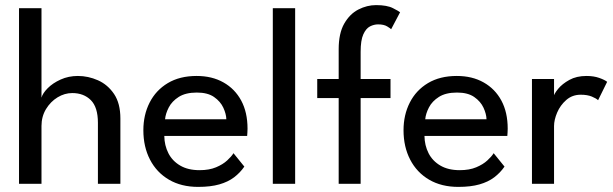

<svg xmlns="http://www.w3.org/2000/svg" viewBox="-20 -720 2402 752"><path d="M285 -422.5Q325.5 -422.5 363.8 -405.5Q402 -388.5 426.8 -351.8Q451.5 -315 451.5 -256V0H363.5V-239Q363.5 -300 335.8 -327.8Q308 -355.5 263 -355.5Q233 -355.5 205.5 -338.8Q178 -322 160.2 -292.8Q142.5 -263.5 142.5 -226.5V0H54.5V-688H142.5V-337.5Q147 -354.5 166.8 -374.5Q186.5 -394.5 217.5 -408.5Q248.5 -422.5 285 -422.5Z M623.5 -187.5Q624 -150.5 639.5 -120Q655 -89.5 685.8 -71.5Q716.5 -53.5 761.5 -53.5Q799.5 -53.5 826.2 -64.8Q853 -76 870 -91.8Q887 -107.5 894.5 -120L937 -67.5Q920.5 -43.5 896.8 -25.5Q873 -7.5 839 2.2Q805 12 756 12Q690 12 641.8 -16.2Q593.5 -44.5 567.5 -94.8Q541.5 -145 541.5 -210Q541.5 -270 566 -318.2Q590.5 -366.5 637.2 -394.5Q684 -422.5 750 -422.5Q810.5 -422.5 855.2 -397.2Q900 -372 924.8 -326Q949.5 -280 949.5 -216Q949.5 -212 949 -201.8Q948.5 -191.5 948 -187.5ZM866.5 -253Q866 -273.5 854.8 -298Q843.5 -322.5 818.5 -340Q793.5 -357.5 751 -357.5Q707 -357.5 680.2 -340.5Q653.5 -323.5 641 -299.2Q628.5 -275 626.5 -253Z M1136 0H1048.5V-688H1136Z M1222.5 -410.5H1306.5V-527Q1306.5 -589.5 1328.2 -627.5Q1350 -665.5 1383.8 -682.8Q1417.5 -700 1453 -700Q1496 -700 1519.2 -688Q1542.5 -676 1547 -672L1512 -605.5Q1509.5 -608.5 1496.5 -616.5Q1483.5 -624.5 1461 -624.5Q1444.5 -624.5 1429 -616.5Q1413.5 -608.5 1403 -585.5Q1392.5 -562.5 1392.5 -517V-410.5H1509.5V-336H1392.5V0H1306.5V-336H1222.5Z M1642.5 -187.5Q1643 -150.5 1658.5 -120Q1674 -89.5 1704.8 -71.5Q1735.5 -53.5 1780.5 -53.5Q1818.5 -53.5 1845.2 -64.8Q1872 -76 1889 -91.8Q1906 -107.5 1913.5 -120L1956 -67.5Q1939.5 -43.5 1915.8 -25.5Q1892 -7.5 1858 2.2Q1824 12 1775 12Q1709 12 1660.8 -16.2Q1612.5 -44.5 1586.5 -94.8Q1560.5 -145 1560.5 -210Q1560.5 -270 1585 -318.2Q1609.5 -366.5 1656.2 -394.5Q1703 -422.5 1769 -422.5Q1829.5 -422.5 1874.2 -397.2Q1919 -372 1943.8 -326Q1968.5 -280 1968.5 -216Q1968.5 -212 1968 -201.8Q1967.5 -191.5 1967 -187.5ZM1885.5 -253Q1885 -273.5 1873.8 -298Q1862.5 -322.5 1837.5 -340Q1812.5 -357.5 1770 -357.5Q1726 -357.5 1699.2 -340.5Q1672.5 -323.5 1660 -299.2Q1647.5 -275 1645.5 -253Z M2150 0H2063.5V-410.5H2150V-339.5H2147.5Q2150 -352.5 2166 -372Q2182 -391.5 2210 -407Q2238 -422.5 2277 -422.5Q2305.5 -422.5 2327.2 -414.8Q2349 -407 2358 -399.5L2322.5 -327.5Q2315.5 -334.5 2298 -341.8Q2280.5 -349 2254.5 -349Q2221.5 -349 2198 -328.5Q2174.5 -308 2162.2 -279.2Q2150 -250.5 2150 -226Z"/></svg>

Font: League Spartan Thin
Style: Regular
Weight: 400
Version: Version 2.002